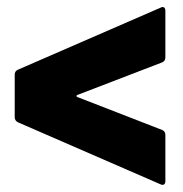

<svg xmlns="http://www.w3.org/2000/svg" viewBox="-20 -550 521 548"><path d="M438 -24 31 -201Q22 -206 22 -215V-337Q22 -347 31 -351L438 -528Q442 -530 444 -530Q452 -530 452 -519V-386Q452 -376 443 -372L201 -279Q195 -276 201 -273L443 -179Q452 -175 452 -165V-33Q452 -26 448 -23.5Q444 -21 438 -24Z"/></svg>

Font: BARLOWEXTRABOLD
Style: Regular
Weight: 800
Designer: Jeremy Tribby
Foundry: Tribby Type
Version: Version 1.422